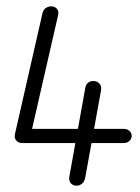

<svg xmlns="http://www.w3.org/2000/svg" viewBox="-20 -588 444 608"><path d="M27 -162 114 -544Q117 -558 125.5 -563Q134 -568 143 -568Q152 -568 159.5 -561Q167 -554 164 -540L77 -160Q75 -151 69.5 -143Q64 -135 51 -135Q38 -135 31.5 -143Q25 -151 27 -162ZM220 0Q210 -1 203.5 -8.5Q197 -16 200 -31L250 -309Q252 -322 261 -327.5Q270 -333 280 -331Q289 -330 295.5 -322.5Q302 -315 300 -302L250 -26Q247 -11 238 -5Q229 1 220 0ZM397 -158Q397 -149 390 -142Q383 -135 371 -135H51V-180H371Q383 -180 390 -173.5Q397 -167 397 -158Z"/></svg>

Font: Edu QLD Beginners
Style: Regular
Weight: 400
Designer: Tina and Corey Anderson
Foundry: Google for Education
Version: Version 1.001